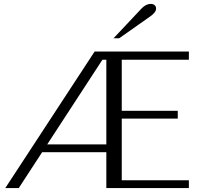

<svg xmlns="http://www.w3.org/2000/svg" viewBox="-20 -964 1017 984"><path d="M604 -658V-396H891V-356H604V-40H948V0H525V-184H196L76 0H7L465 -700H948V-658ZM525 -224V-658H505L222 -224ZM705 -920Q728 -944 752 -944Q765 -944 772.5 -937.5Q780 -931 780 -920Q780 -899 743 -875L591 -768H562Z"/></svg>

Font: Fahkwang Light
Style: Regular
Weight: 300
Version: Version 1.000; ttfautohint (v1.6)